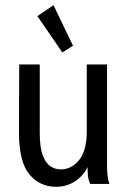

<svg xmlns="http://www.w3.org/2000/svg" viewBox="-20 -708 490 739"><path d="M196 11Q133 11 93 -37Q53 -85 53 -199L54 -460H133V-198Q133 -142 144 -111.5Q155 -81 173.5 -68.5Q192 -56 214 -56Q255 -56 284.5 -92Q314 -128 314 -203V-460H392V-72Q392 -53 393.5 -35.5Q395 -18 401 0H327Q320 -16 318.5 -32Q317 -48 317 -65Q299 -29 267 -9Q235 11 196 11ZM220 -506 124 -646 186 -688 261 -532Z"/></svg>

Font: Inconsolata SemiCondensed Medium
Style: Regular
Weight: 500
Width: 4
Monospace: yes
Designer: Raph Levien, Cyreal, Brenton Simpson
Foundry: Raph Levien, Cyreal, Google
Version: Version 3.001; ttfautohint (v1.8.2.53-6de2)